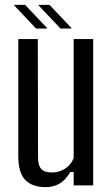

<svg xmlns="http://www.w3.org/2000/svg" viewBox="-20 -760 455 787"><path d="M167 7Q112 7 83.5 -22.5Q55 -52 55 -120V-600H135L136 -113Q136 -81 149.5 -67Q163 -53 193 -53Q222 -53 246.5 -68.5Q271 -84 282 -112V-600H362V0H282V-55H268Q250 -23 225 -8Q200 7 167 7ZM128 -643 38 -738V-740H83L173 -645V-643ZM138 -738V-740H183L273 -645V-643H228Z"/></svg>

Font: Big Shoulders Text
Style: Regular
Weight: 400
Designer: Patric King
Foundry: XO Type Co
Version: Version 1.000; ttfautohint (v1.8.2)